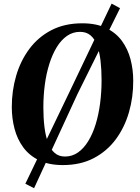

<svg xmlns="http://www.w3.org/2000/svg" viewBox="-20 -878 752 1034"><path d="M318.5 11Q243 11 190.2 -14.8Q137.5 -40.5 105.2 -84.5Q73 -128.5 58.2 -184.8Q43.5 -241 43.5 -302Q43.5 -389.5 67 -470Q90.5 -550.5 137.8 -614.2Q185 -678 256.2 -715.2Q327.5 -752.5 423 -752.5Q499 -752.5 551.8 -727Q604.5 -701.5 636.5 -657.8Q668.5 -614 683 -558.5Q697.5 -503 697.5 -443Q698 -355 674.5 -273.5Q651 -192 603.8 -128Q556.5 -64 485.2 -26.5Q414 11 318.5 11ZM330 -35Q368.5 -35 399.8 -56.8Q431 -78.5 455 -117.5Q479 -156.5 495 -208.2Q511 -260 519 -320.8Q527 -381.5 527 -446Q527 -502.5 521.5 -550Q516 -597.5 503.2 -632.8Q490.5 -668 468 -687.2Q445.5 -706.5 411 -706.5Q372.5 -706.5 341 -684.8Q309.5 -663 285.8 -624.2Q262 -585.5 245.8 -534Q229.5 -482.5 221.5 -422.8Q213.5 -363 213.5 -299.5Q213.5 -242 219.5 -193.5Q225.5 -145 238.8 -109.5Q252 -74 274.2 -54.5Q296.5 -35 330 -35ZM116.5 111.5 359 -393 581 -858.5 626.5 -834 397 -371 163.5 135.5Z"/></svg>

Font: Merriweather 72pt ExtraBold
Style: Italic
Weight: 800
Italic angle: -7.8°
Version: Version 2.101